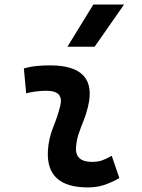

<svg xmlns="http://www.w3.org/2000/svg" viewBox="-20 -815 626 845"><path d="M471.7 -129.4 505.4 -31.2Q475.6 -14.2 442.4 -2.2Q409.2 9.8 366.2 9.8Q180.7 9.8 190.9 -153.3Q194.3 -206.5 214.4 -255.9Q234.4 -305.2 245.1 -349.1Q262.2 -415.5 184.6 -415.5Q138.2 -415.5 95.2 -404.3L85 -513.7Q113.8 -522 142.6 -524.7Q171.4 -527.3 200.2 -527.3Q411.6 -527.3 367.2 -345.2Q359.4 -312 347.7 -283.4Q335.9 -254.9 326.4 -226.8Q316.9 -198.7 314.5 -166.5Q310.1 -102.5 385.3 -102.5Q409.7 -102.5 428 -108.6Q446.3 -114.7 471.7 -129.4ZM276.9 -609.4 390.6 -794.9H525.9L396.5 -609.4Z"/></svg>

Font: Cascadia Code PL SemiBold
Style: Italic
Weight: 600
Italic angle: -10°
Monospace: yes
Designer: Aaron Bell
Foundry: Saja Typeworks
Version: Version 2404.023; ttfautohint (v1.8.4)